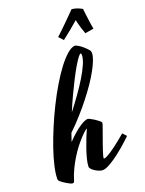

<svg xmlns="http://www.w3.org/2000/svg" viewBox="-228 -1018 856 1133"><g transform="rotate(-20 200.0 -451.0)"><path d="M250 -41Q257.3 -41 269.5 -47.4Q281.7 -53.7 296.6 -63.5Q311.5 -73.2 327.1 -85.2Q342.8 -97.2 357.2 -108.6Q371.6 -120.1 382.8 -129.6Q394 -139.2 399.9 -144Q404.3 -139.6 410.4 -132.8Q416.5 -126 421.9 -120.1Q411.1 -109.4 395 -94.5Q378.9 -79.6 360.4 -64Q341.8 -48.3 321.8 -33.2Q301.8 -18.1 282.7 -5.9Q263.7 6.3 247.1 13.7Q230.5 21 219.2 21Q210 21 197.5 16.4Q185.1 11.7 173.6 4.6Q162.1 -2.4 154.1 -11Q146 -19.5 146 -27.8Q146.5 -48.8 153.8 -76.7Q161.1 -104.5 171.1 -133.8Q181.2 -163.1 192.6 -191.7Q204.1 -220.2 213.9 -242.7Q210 -241.7 198.7 -231.9Q187.5 -222.2 171.6 -205.3Q155.8 -188.5 137 -164.8Q118.2 -141.1 99.9 -111.8Q81.5 -82.5 64.9 -48.6Q48.3 -14.6 37.1 22.9Q35.6 28.3 33 30.8Q30.3 33.2 23.9 33.2Q19.5 33.2 10.3 28.8Q1 24.4 -9.3 18.3Q-19.5 12.2 -29.3 5.4Q-39.1 -1.5 -44.9 -6.8Q-47.9 -10.3 -49.8 -13.2Q-51.8 -16.1 -51.8 -22Q-51.8 -54.2 -41 -101.1Q-30.3 -147.9 -11.5 -202.9Q7.3 -257.8 32.5 -317.6Q57.6 -377.4 86.2 -435.1Q114.7 -492.7 145.8 -544.7Q176.8 -596.7 206.8 -636.5Q236.8 -676.3 264.4 -700.4Q292 -724.6 314.9 -726.1Q326.2 -722.7 337.6 -715.3Q349.1 -708 359.4 -699.2Q369.6 -690.4 377.7 -682.1Q385.7 -673.8 390.1 -668Q393.1 -664.1 394 -658.7Q395 -653.3 395 -650.9Q395 -633.3 385.3 -607.4Q375.5 -581.5 357.9 -549.3Q340.3 -517.1 315.2 -480.2Q290 -443.4 259.5 -404.5Q229 -365.7 193.6 -326.2Q158.2 -286.6 119.6 -249.5Q109.9 -223.1 102.1 -198.2Q128.4 -225.6 150.4 -244.1Q172.4 -262.7 189.5 -273.7Q206.5 -284.7 218.5 -289.3Q230.5 -293.9 236.8 -293.9Q241.2 -293.9 252.4 -288.3Q263.7 -282.7 275.9 -274.9Q288.1 -267.1 298.3 -258.8Q308.6 -250.5 311 -245.1Q312 -242.7 311 -238.5Q310.1 -234.4 309.1 -231.9Q304.7 -218.8 298.6 -201.4Q292.5 -184.1 285.4 -164.8Q278.3 -145.5 271.5 -126Q264.6 -106.4 259.3 -90.1Q253.9 -73.7 250.5 -61.3Q247.1 -48.8 247.1 -43.9Q247.1 -41 250 -41ZM207 -460.9Q195.3 -436 184.3 -411.4Q173.3 -386.7 163.1 -361.8Q195.8 -403.8 226.6 -447Q257.3 -490.2 281.5 -530Q305.7 -569.8 320.3 -603.5Q335 -637.2 335 -660.2Q335 -670.9 331.1 -670.9Q325.2 -670.9 313.2 -655Q301.3 -639.2 284.7 -611.3Q268.1 -583.5 248.3 -544.9Q228.5 -506.3 207 -460.9ZM452.1 -782.7Q439.5 -780.3 426.3 -778.3Q413.1 -776.4 397.9 -773.9Q391.1 -792.5 383.8 -815.9Q376.5 -839.4 371.1 -865.7Q346.2 -844.2 321.8 -824Q297.4 -803.7 265.1 -778.8Q259.8 -786.6 253.7 -792.2Q247.6 -797.9 239.3 -807.1Q255.9 -822.3 273.9 -839.6Q292 -856.9 309.1 -874Q326.2 -891.1 341.8 -906.7Q357.4 -922.4 370.1 -935.1Q392.1 -932.1 406.7 -926.3Q421.4 -920.4 434.1 -913.1Q435.5 -899.4 437.7 -881.3Q439.9 -863.3 442.4 -845Q444.8 -826.7 447.3 -810.1Q449.7 -793.5 452.1 -782.7Z"/></g></svg>

Font: Yesteryear
Style: Regular
Weight: 400
Designer: Astigmatic (AOETI)
Foundry: Astigmatic (AOETI)
Version: Version 1.000